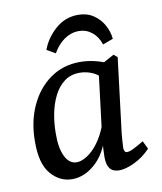

<svg xmlns="http://www.w3.org/2000/svg" viewBox="-72 -659 613 727"><g transform="rotate(-10 234.0 -295.5)"><path d="M148 9Q100 9 66 -31Q32 -71 33 -156Q33 -231 60.5 -291.5Q88 -352 137.5 -387.5Q187 -423 252 -423Q281 -423 308.5 -416.5Q336 -410 359 -399L339 -332Q321 -360 296 -371.5Q271 -383 245 -383Q210 -383 185.5 -364.5Q161 -346 145.5 -315Q130 -284 123 -247Q116 -210 116 -173Q115 -117 131 -84Q147 -51 176 -51Q194 -51 216.5 -65.5Q239 -80 259 -107Q279 -134 293 -171L305 -164Q287 -77 243 -34Q199 9 148 9ZM329 7Q305 7 293.5 -7.5Q282 -22 282 -52Q282 -63 283 -80.5Q284 -98 286 -125L319 -393L383 -428L397 -416L362 -131Q361 -118 359.5 -101Q358 -84 358 -75Q358 -56 370 -56Q379 -56 394.5 -63.5Q410 -71 435 -86L450 -55Q423 -26 388.5 -9.5Q354 7 329 7ZM169 -471 136 -490Q152 -534 189.5 -567Q227 -600 277 -600Q310 -600 334.5 -584Q359 -568 373.5 -542.5Q388 -517 391 -488L351 -473Q341 -504 319 -521.5Q297 -539 269 -539Q239 -539 213 -521Q187 -503 169 -471Z"/></g></svg>

Font: Rasa
Style: Italic
Weight: 400
Italic angle: -7.10001°
Designer: Anna Giedrys (Yrsa+Rasa design), David Brezina (Yrsa art-direction, Rasa art-direction, design)
Foundry: Rosetta Type Foundry
Version: Version 2.004